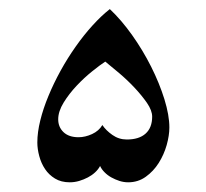

<svg xmlns="http://www.w3.org/2000/svg" viewBox="-20 -376 445 414"><path d="M345.2 -101.1Q345.2 -84 339.4 -63.2Q333.5 -42.5 322.3 -24.7Q311 -6.8 294.4 5.1Q277.8 17.1 256.3 17.1Q247.1 17.1 237.8 14.2Q228.5 11.2 220.2 6.6Q211.9 2 205.6 -4.4Q199.2 -10.7 195.8 -18.1Q191.9 -10.7 185.1 -4.4Q178.2 2 169.4 6.6Q160.6 11.2 150.6 14.2Q140.6 17.1 130.4 17.1Q111.8 17.1 98.6 9Q85.4 1 77.1 -11.5Q68.8 -23.9 64.7 -39.3Q60.5 -54.7 60.5 -68.8Q60.5 -90.8 66.9 -116.5Q73.2 -142.1 84.5 -169.2Q95.7 -196.3 110.6 -223.4Q125.5 -250.5 143.1 -275.4Q160.6 -300.3 179.4 -321Q198.2 -341.8 216.8 -356.4Q241.7 -333 264.9 -300.3Q288.1 -267.6 305.9 -232.2Q323.7 -196.8 334.5 -162.1Q345.2 -127.4 345.2 -101.1ZM308.1 -124.5Q308.1 -137.7 296.9 -154.1Q285.6 -170.4 270 -187Q254.4 -203.6 236.8 -218.5Q219.2 -233.4 207 -243.2Q196.3 -236.3 179 -222.4Q161.6 -208.5 145.3 -191.2Q128.9 -173.8 117.2 -154.8Q105.5 -135.7 105.5 -118.7Q105.5 -102.1 116.9 -91.1Q128.4 -80.1 149.4 -80.1Q163.6 -80.1 178.5 -86.9Q193.4 -93.8 200.7 -106.4Q208.5 -94.7 222.4 -85Q236.3 -75.2 253.4 -75.2Q279.8 -75.2 293.9 -87.9Q308.1 -100.6 308.1 -124.5Z"/></svg>

Font: Scheherazade
Style: Bold
Weight: 700
Version: Version 2.100 (build 932/914)